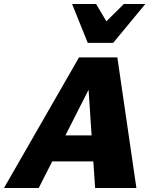

<svg xmlns="http://www.w3.org/2000/svg" viewBox="-51 -947 766 967"><path d="M428 0 391 -556H426L144 0H-31L347 -658H540L636 0ZM111 -134 188 -265H489L525 -134ZM391 -731 453 -808 573 -927H681L519 -731ZM391 -731 312 -927H433L503 -809L519 -731Z"/></svg>

Font: Ysabeau Black
Style: Italic
Weight: 900
Italic angle: -12°
Version: Version 2.000;gftools[0.9.27.dev2+g8671c4b]